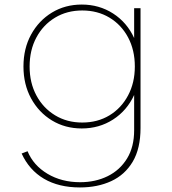

<svg xmlns="http://www.w3.org/2000/svg" viewBox="-20 -548 754 843"><path d="M331 275Q408.5 275 468.5 247.2Q528.5 219.5 562.8 161.8Q597 104 597 14V-512H569V-381Q537.5 -449.5 476.5 -488.8Q415.5 -528 339 -528Q266 -528 208 -492.8Q150 -457.5 116.5 -396.2Q83 -335 83 -256Q83 -177.5 116.5 -116Q150 -54.5 208 -19.2Q266 16 339 16Q415.5 16 476.5 -23.2Q537.5 -62.5 569 -131V24Q569 97 537.8 148Q506.5 199 452.8 225.5Q399 252 332 252Q250.5 252 188.5 215Q126.5 178 101 116L75 126Q108 198.5 173 236.8Q238 275 331 275ZM341 -10Q274 -10 221.8 -41.8Q169.5 -73.5 139.8 -129Q110 -184.5 110 -256Q110 -328 139.8 -383.5Q169.5 -439 221.8 -470.5Q274 -502 341 -502Q408.5 -502 460.8 -470.5Q513 -439 542.5 -383.5Q572 -328 572 -256Q572 -184.5 542.2 -128.8Q512.5 -73 460.5 -41.5Q408.5 -10 341 -10Z"/></svg>

Font: Spartan Thin
Style: Regular
Weight: 100
Designer: Matt Bailey, Mirko Velimirovic
Foundry: Matt Bailey
Version: Version 1.003; ttfautohint (v1.8.3)